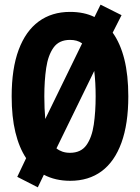

<svg xmlns="http://www.w3.org/2000/svg" viewBox="-20 -758 600 823"><path d="M142 45 54 0 92 -80Q62 -125 46 -191Q30 -257 30 -345Q30 -464 60 -544.5Q90 -625 146 -666Q202 -707 280 -707Q341 -707 385 -685L411 -738L501 -693L463 -618Q496 -572 513 -504Q530 -436 530 -345Q530 -227 500.5 -146Q471 -65 415.5 -24Q360 17 281 17Q217 17 168 -9ZM280 -103Q327 -103 350.5 -136Q374 -169 382 -224Q390 -279 390 -345Q390 -374 388.5 -401.5Q387 -429 384 -454L222 -122Q233 -113 247.5 -108Q262 -103 280 -103ZM174 -248 332 -572Q321 -580 308 -583.5Q295 -587 280 -587Q233 -587 209.5 -554Q186 -521 178 -466.5Q170 -412 170 -345Q170 -319 171 -294.5Q172 -270 174 -248Z"/></svg>

Font: Ubuntu Sans Mono
Style: Regular
Weight: 400
Monospace: yes
Designer: Dalton Maag Ltd
Foundry: Dalton Maag Ltd
Version: Version 1.006